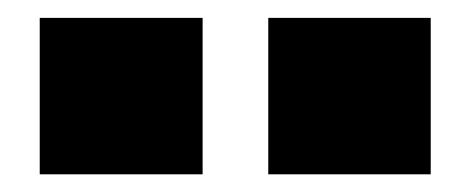

<svg xmlns="http://www.w3.org/2000/svg" viewBox="-20 -697 532 217"><path d="M283.2 -676.8H466.8V-500H283.2ZM24.9 -676.8H209V-500H24.9Z"/></svg>

Font: Overused Grotesk Black
Style: Regular
Weight: 900
Version: Version 0.002